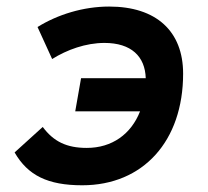

<svg xmlns="http://www.w3.org/2000/svg" viewBox="-20 -547 626 577"><path d="M227.1 9.8C410.2 9.8 530.3 -123 530.3 -325.7C530.3 -453.6 449.2 -527.3 308.1 -527.3C230.5 -527.3 153.3 -503.4 92.8 -465.8L136.7 -369.6C181.2 -397.5 237.8 -418 293.9 -418C374.5 -418 416 -377.4 418 -312H223.6L206.1 -212.4H400.9C374 -144 316.9 -102.5 240.7 -102.5C180.2 -102.5 141.1 -121.6 108.4 -165.5L23.9 -88.9C63.5 -20 123.5 9.8 227.1 9.8Z"/></svg>

Font: Cascadia Mono PL SemiBold
Style: Italic
Weight: 600
Italic angle: -10°
Monospace: yes
Designer: Aaron Bell
Foundry: Saja Typeworks
Version: Version 2404.023